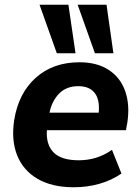

<svg xmlns="http://www.w3.org/2000/svg" viewBox="-20 -780 590 811"><path d="M27 0ZM292 11Q199 11 138 -25Q77 -61 52 -125Q27 -189 40 -273Q58 -386 131 -451.5Q204 -517 316 -517Q390 -517 439.5 -484.5Q489 -452 509 -394.5Q529 -337 518 -263L512 -230H178Q174 -169 206.5 -136Q239 -103 313 -103Q349 -103 383.5 -113Q418 -123 453 -147L493 -47Q451 -18 399.5 -3.5Q348 11 292 11ZM311 -416Q260 -416 229.5 -384.5Q199 -353 189 -304H397Q402 -360 379.5 -388Q357 -416 311 -416ZM381 -555 308 -760H430L459 -555ZM220 -555 147 -760H269L299 -555Z"/></svg>

Font: Winston
Style: Bold Italic
Weight: 700
Italic angle: -9°
Designer: Original fonts by Vernon Adams / Changes by Cristiano Sobral
Foundry: Original fonts by Vernon Adams / Changes by Cristiano Sobral
Version: Version 2.503;July 17, 2020;FontCreator 13.0.0.2655 64-bit